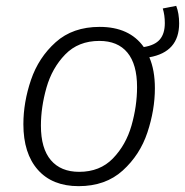

<svg xmlns="http://www.w3.org/2000/svg" viewBox="-20 -626 633 657"><path d="M491 -430Q510 -386 510 -324Q510 -250 484.5 -173Q459 -96 400 -42.5Q341 11 249 11Q159 11 109.5 -45Q60 -101 60 -201Q60 -276 86 -352.5Q112 -429 170.5 -481.5Q229 -534 321 -534Q423 -534 472 -465Q510 -471 527 -491Q544 -511 544 -547Q544 -574 537 -597L583 -606Q593 -580 593 -546Q593 -448 491 -430ZM449 -328Q449 -406 416 -446Q383 -486 320 -486Q248 -486 203 -439.5Q158 -393 139 -326Q120 -259 120 -196Q120 -118 154 -78Q188 -38 251 -38Q322 -38 366.5 -84Q411 -130 430 -196.5Q449 -263 449 -328Z"/></svg>

Font: FiraGO Light
Style: Italic
Weight: 300
Italic angle: -8°
Designer: bBox Type GmbH
Foundry: bBox Type GmbH
Version: Version 1.001